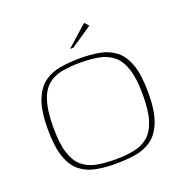

<svg xmlns="http://www.w3.org/2000/svg" viewBox="-113 -709 792 820"><g transform="rotate(-20 282.5 -299.0)"><path d="M277 7Q230 7 189.5 -0.5Q149 -8 118.5 -31.5Q88 -55 71 -102.5Q54 -150 54 -231Q54 -314 73 -362Q92 -410 124.5 -433Q157 -456 199.5 -462.5Q242 -469 288 -469Q335 -469 375.5 -461.5Q416 -454 446.5 -430.5Q477 -407 494 -359.5Q511 -312 511 -231Q511 -148 492 -100Q473 -52 440.5 -29Q408 -6 366 0.5Q324 7 277 7ZM281 -11Q329 -11 367 -18.5Q405 -26 431.5 -48.5Q458 -71 472 -114.5Q486 -158 486 -231Q486 -303 472 -347Q458 -391 431.5 -413.5Q405 -436 367 -443.5Q329 -451 281 -451Q233 -451 195.5 -443.5Q158 -436 132 -413.5Q106 -391 92.5 -347Q79 -303 79 -231Q79 -158 92.5 -114.5Q106 -71 132 -48.5Q158 -26 195.5 -18.5Q233 -11 281 -11ZM261 -521 355 -605 372 -586 276 -521Z"/></g></svg>

Font: Genos Thin
Style: Regular
Weight: 100
Designer: Robert E. Leuschke
Foundry: Robert E. Leuschke
Version: Version 1.010